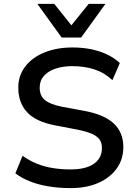

<svg xmlns="http://www.w3.org/2000/svg" viewBox="-20 -958 705 987"><path d="M342 9Q285 9 232 0.5Q179 -8 135.5 -25Q92 -42 59 -67L96 -157Q131 -132 169.5 -116.5Q208 -101 251.5 -94Q295 -87 342 -87Q421 -87 462.5 -116Q504 -145 504 -197Q504 -225 490.5 -242.5Q477 -260 449 -271.5Q421 -283 376 -292L261 -314Q163 -333 118.5 -382Q74 -431 74 -507Q74 -570 110 -616.5Q146 -663 209 -688.5Q272 -714 353 -714Q403 -714 448 -705Q493 -696 530.5 -678Q568 -660 596 -634L558 -546Q516 -585 464.5 -601.5Q413 -618 352 -618Q303 -618 265 -605Q227 -592 205.5 -567.5Q184 -543 184 -507Q184 -467 210 -444.5Q236 -422 300 -409L414 -388Q516 -369 565 -323Q614 -277 614 -202Q614 -140 580.5 -92.5Q547 -45 486 -18Q425 9 342 9ZM297 -765 172 -938H259L347 -828L436 -938H522L397 -765Z"/></svg>

Font: Nunito Sans 8pt SemiBold
Style: Regular
Weight: 600
Version: Version 3.101;gftools[0.9.27]